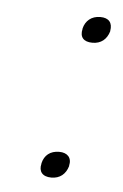

<svg xmlns="http://www.w3.org/2000/svg" viewBox="-36 -363 256 401"><g transform="rotate(5 91.5 -162.5)"><path d="M63 -19V-18C59 -2 67 9 86 9C104 9 116 -1 121 -18V-19C125 -36 115 -46 98 -46C79 -46 67 -36 63 -19ZM124 -306C120 -289 128 -279 147 -279C165 -279 177 -289 182 -306V-307C185 -324 177 -334 159 -334C140 -334 128 -323 124 -307Z"/></g></svg>

Font: LT Wave Text Thin Italic
Style: Regular
Weight: 100
Designer: Daniel Lyons
Version: Version 2.5 (Glyphs App)